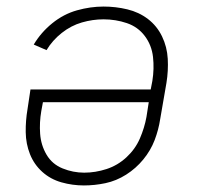

<svg xmlns="http://www.w3.org/2000/svg" viewBox="-20 -558 616 586"><path d="M236 8Q269 8 302 1Q335 -6 365 -25Q395 -44 417.5 -71.5Q440 -99 452 -130.5Q464 -162 469 -195L488 -305Q494 -342 492 -378.5Q490 -415 474.5 -447Q459 -479 431.5 -500Q404 -521 368.5 -529.5Q333 -538 296 -538Q256 -538 215 -526.5Q174 -515 139.5 -487Q105 -459 83 -422L122 -405Q140 -435 168.5 -457.5Q197 -480 230 -489.5Q263 -499 296 -499Q333 -499 367 -487.5Q401 -476 422 -448Q443 -420 447 -384Q451 -348 445 -311L440 -285H73L64 -225Q58 -190 58.5 -154.5Q59 -119 71.5 -87.5Q84 -56 109 -33.5Q134 -11 167.5 -1.5Q201 8 236 8ZM237 -31Q203 -31 171 -44Q139 -57 122 -86Q105 -115 102.5 -149.5Q100 -184 106 -219L111 -246H434L427 -201Q421 -168 407 -135.5Q393 -103 366 -78Q339 -53 305 -42Q271 -31 237 -31Z"/></svg>

Font: Iosevka Sparkle Extralight
Style: Italic
Weight: 200
Italic angle: -9°
Designer: Belleve Invis
Foundry: Belleve Invis
Version: Version 4.5.0; ttfautohint (v1.8.3)